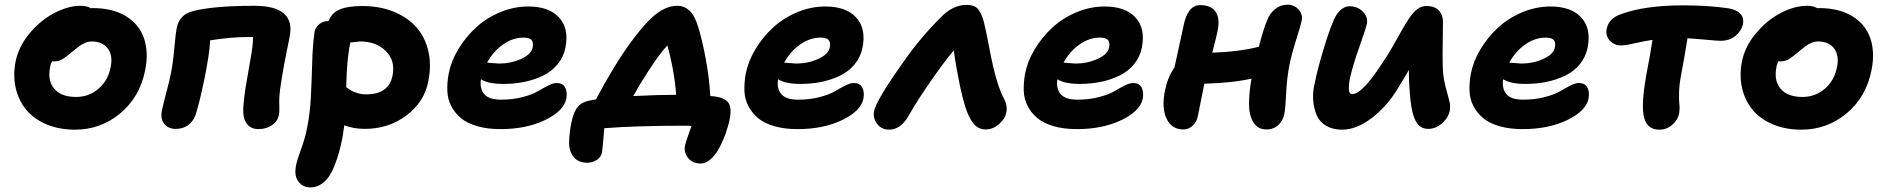

<svg xmlns="http://www.w3.org/2000/svg" viewBox="-20 -547 8134 828"><path d="M303.2 12.2Q234.9 12.2 180.7 -10.7Q126.5 -33.7 93.5 -73.2Q60.5 -112.8 48.1 -166.3Q35.6 -219.7 46.9 -279.8Q59.6 -345.2 106.7 -402.1Q153.8 -459 213.6 -490.5Q273.4 -522 328.1 -522Q355 -522 373 -511.2Q375 -512.2 378.9 -512.2Q465.8 -512.2 523.2 -477.1Q580.6 -441.9 601.1 -381.6Q621.6 -321.3 606 -244.1Q583 -128.4 498.5 -58.1Q414.1 12.2 303.2 12.2ZM195.8 -255.9Q184.6 -197.8 214.8 -163.3Q245.1 -128.9 308.1 -128.9Q363.3 -128.9 404.5 -164.1Q445.8 -199.2 457 -256.8Q467.8 -307.1 445.1 -337.6Q422.4 -368.2 375 -368.2Q360.4 -368.2 345.7 -361.6Q331.1 -355 323 -348.9Q314.9 -342.8 292 -324.2Q262.7 -299.3 247.6 -290.8Q232.4 -282.2 210.9 -282.2Q207 -282.2 205.1 -283.2Q197.3 -269 195.8 -255.9Z M1094.2 9.8Q1064.9 9.8 1047.9 -9.3Q1030.8 -28.3 1029.3 -59.1Q1026.4 -103.5 1048.1 -221.9Q1069.8 -340.3 1070.3 -365.2Q1071.3 -374 1071.3 -387.2H1043Q976.6 -387.2 886.2 -373Q884.3 -321.3 863.3 -214.8Q835.4 -81.5 821.3 -46.9Q811 -21 789.6 -6.1Q768.1 8.8 737.3 8.8Q705.6 8.8 688.2 -13.4Q670.9 -35.6 678.2 -69.8Q681.6 -88.4 697 -147.2Q712.4 -206.1 717.3 -231.9Q726.6 -278.8 731.9 -340.6Q737.3 -402.3 742.2 -425.8Q752.9 -482.4 808.1 -498Q896.5 -522 1077.1 -522Q1167 -522 1204.8 -488.3Q1242.7 -454.6 1229 -387.2Q1228.5 -384.8 1222.7 -356.2Q1216.8 -327.6 1214.4 -315.2Q1211.9 -302.7 1206.3 -273.7Q1200.7 -244.6 1197.8 -226.3Q1194.8 -208 1191.2 -184.1Q1187.5 -160.2 1185.8 -141.1Q1184.1 -122.1 1184.1 -106.9Q1184.1 -104.5 1184.6 -90.1Q1185.1 -75.7 1184.6 -66.7Q1184.1 -57.6 1182.1 -49.8Q1177.7 -23.9 1152.8 -7.1Q1127.9 9.8 1094.2 9.8Z M1318.8 261.2Q1286.6 261.2 1267.1 236.3Q1247.6 211.4 1256.8 166Q1261.7 140.6 1278.6 95.5Q1295.4 50.3 1303.7 7.8Q1316.9 -56.2 1320.6 -127.7Q1324.2 -199.2 1326.2 -273.9Q1328.1 -348.6 1335.9 -405.8Q1338.9 -427.7 1355.7 -441.9Q1372.6 -456.1 1396 -456.1H1397Q1410.2 -491.7 1445.1 -506.3Q1480 -521 1543 -521Q1616.2 -521 1675.8 -497.3Q1735.4 -473.6 1773.7 -431.6Q1812 -389.6 1826.7 -328.6Q1841.3 -267.6 1827.1 -196.8Q1810.1 -106.9 1732.7 -49.1Q1655.3 8.8 1553.7 8.8Q1504.9 8.8 1464.8 -6.8Q1462.9 8.8 1457 45.9Q1449.7 82 1442.1 109.6Q1434.6 137.2 1422.6 167Q1410.6 196.8 1397 216.3Q1383.3 235.8 1363 248.5Q1342.8 261.2 1318.8 261.2ZM1490.7 -362.8Q1475.1 -290.5 1473.1 -170.9Q1487.3 -161.1 1495.6 -156Q1503.9 -150.9 1521.5 -145.5Q1539.1 -140.1 1559.1 -140.1Q1657.2 -140.1 1672.9 -221.2Q1685.5 -285.6 1644 -326.9Q1602.5 -368.2 1532.7 -368.2Q1526.9 -368.2 1490.7 -363.8Z M2138.2 9.8Q2082 9.8 2038.6 -2.7Q1995.1 -15.1 1968.8 -36.9Q1942.4 -58.6 1926.5 -88.6Q1910.6 -118.7 1909.2 -153.8Q1907.7 -189 1914.6 -228Q1924.8 -281.7 1955.8 -333.7Q1986.8 -385.7 2031.2 -427Q2075.7 -468.3 2135.5 -493.7Q2195.3 -519 2258.3 -519Q2347.2 -519 2390.9 -471.7Q2434.6 -424.3 2418.5 -341.8Q2410.2 -300.8 2384.3 -269.5Q2358.4 -238.3 2321 -220.5Q2283.7 -202.6 2241 -193.8Q2198.2 -185.1 2151.4 -185.1Q2085.4 -185.1 2054.2 -205.1Q2047.9 -166 2067.9 -141.6Q2087.9 -117.2 2140.6 -117.2Q2191.4 -117.2 2233.9 -128.4Q2276.4 -139.6 2298.8 -153.1Q2321.3 -166.5 2343.3 -177.7Q2365.2 -189 2380.4 -189Q2407.2 -189 2417.2 -169.7Q2427.2 -150.4 2422.4 -122.1Q2411.6 -68.4 2330.6 -29.3Q2249.5 9.8 2138.2 9.8ZM2237.3 -384.8Q2191.4 -384.8 2149.4 -355.2Q2107.4 -325.7 2080.6 -276.9Q2129.4 -272.9 2132.3 -272.9Q2183.6 -272.9 2227.5 -293Q2271.5 -313 2277.3 -342.8Q2281.2 -364.3 2272.2 -374.5Q2263.2 -384.8 2237.3 -384.8Z M3002 158.2Q2966.8 158.2 2947.5 134.5Q2928.2 110.8 2934.1 80.1Q2937 67.9 2947.8 37.1Q2958.5 6.3 2961.9 -3.9Q2954.1 -4.9 2936 -4.9Q2722.2 -4.9 2585.9 5.9Q2579.6 90.8 2576.2 108.9Q2573.2 129.4 2554.4 142.1Q2535.6 154.8 2512.2 154.8Q2474.6 154.8 2454.3 130.4Q2434.1 106 2434.1 66.9Q2436 19 2443.8 -16.1Q2447.8 -35.6 2452.1 -48.8Q2456.5 -62 2464.6 -76.2Q2472.7 -90.3 2486.6 -99.6Q2500.5 -108.9 2520 -112.8Q2540.5 -117.2 2549.8 -118.2Q2628.4 -266.1 2702.1 -367.2Q2766.6 -454.6 2811.8 -488.3Q2856.9 -522 2900.9 -522Q2930.7 -522 2953.1 -501.7Q2975.6 -481.4 2991.2 -430.2Q3008.3 -375 3023.7 -292Q3039.1 -209 3043 -132.8Q3044.9 -132.8 3049.1 -132.3Q3053.2 -131.8 3055.2 -131.8Q3102.5 -127.4 3119.6 -106Q3136.7 -84.5 3127 -34.2Q3120.1 -0.5 3107.9 32.7Q3095.7 65.9 3079.8 94.5Q3064 123 3043.5 140.6Q3022.9 158.2 3002 158.2ZM2774.9 -238.8Q2739.7 -184.6 2710.9 -132.8Q2821.3 -138.2 2896 -138.2Q2888.2 -242.7 2857.9 -351.1Q2822.8 -313.5 2774.9 -238.8Z M3419.4 9.8Q3363.3 9.8 3319.8 -2.7Q3276.4 -15.1 3250 -36.9Q3223.6 -58.6 3207.8 -88.6Q3191.9 -118.7 3190.4 -153.8Q3189 -189 3195.8 -228Q3206.1 -281.7 3237.1 -333.7Q3268.1 -385.7 3312.5 -427Q3356.9 -468.3 3416.7 -493.7Q3476.6 -519 3539.6 -519Q3628.4 -519 3672.1 -471.7Q3715.8 -424.3 3699.7 -341.8Q3691.4 -300.8 3665.5 -269.5Q3639.6 -238.3 3602.3 -220.5Q3564.9 -202.6 3522.2 -193.8Q3479.5 -185.1 3432.6 -185.1Q3366.7 -185.1 3335.4 -205.1Q3329.1 -166 3349.1 -141.6Q3369.1 -117.2 3421.9 -117.2Q3472.7 -117.2 3515.1 -128.4Q3557.6 -139.6 3580.1 -153.1Q3602.5 -166.5 3624.5 -177.7Q3646.5 -189 3661.6 -189Q3688.5 -189 3698.5 -169.7Q3708.5 -150.4 3703.6 -122.1Q3692.9 -68.4 3611.8 -29.3Q3530.8 9.8 3419.4 9.8ZM3518.6 -384.8Q3472.7 -384.8 3430.7 -355.2Q3388.7 -325.7 3361.8 -276.9Q3410.6 -272.9 3413.6 -272.9Q3464.8 -272.9 3508.8 -293Q3552.7 -313 3558.6 -342.8Q3562.5 -364.3 3553.5 -374.5Q3544.4 -384.8 3518.6 -384.8Z M3814.5 12.2Q3781.7 12.2 3762.7 -12.5Q3743.7 -37.1 3749.5 -68.8Q3760.3 -117.7 3880.4 -286.1Q3947.8 -382.8 4036.1 -471.2Q4088.4 -525.9 4148.4 -525.9Q4180.7 -525.9 4195.8 -510Q4210.9 -494.1 4222.2 -455.1Q4229.5 -427.7 4242.7 -358.9Q4255.9 -290 4263.2 -258.8Q4284.7 -167 4309.1 -123Q4325.2 -93.3 4320.3 -64.9Q4315.4 -34.7 4288.3 -11.7Q4261.2 11.2 4231.4 11.2Q4198.2 11.2 4178 -14.2Q4157.7 -39.6 4143.1 -85.9Q4130.9 -122.6 4115.7 -197Q4100.6 -271.5 4093.3 -330.1Q4049.8 -277.8 3994.4 -198Q3939 -118.2 3903.3 -56.2Q3867.2 12.2 3814.5 12.2Z M4624 9.8Q4567.9 9.8 4524.4 -2.7Q4481 -15.1 4454.6 -36.9Q4428.2 -58.6 4412.4 -88.6Q4396.5 -118.7 4395 -153.8Q4393.6 -189 4400.4 -228Q4410.6 -281.7 4441.7 -333.7Q4472.7 -385.7 4517.1 -427Q4561.5 -468.3 4621.3 -493.7Q4681.2 -519 4744.1 -519Q4833 -519 4876.7 -471.7Q4920.4 -424.3 4904.3 -341.8Q4896 -300.8 4870.1 -269.5Q4844.2 -238.3 4806.9 -220.5Q4769.5 -202.6 4726.8 -193.8Q4684.1 -185.1 4637.2 -185.1Q4571.3 -185.1 4540 -205.1Q4533.7 -166 4553.7 -141.6Q4573.7 -117.2 4626.5 -117.2Q4677.2 -117.2 4719.7 -128.4Q4762.2 -139.6 4784.7 -153.1Q4807.1 -166.5 4829.1 -177.7Q4851.1 -189 4866.2 -189Q4893.1 -189 4903.1 -169.7Q4913.1 -150.4 4908.2 -122.1Q4897.5 -68.4 4816.4 -29.3Q4735.4 9.8 4624 9.8ZM4723.1 -384.8Q4677.2 -384.8 4635.3 -355.2Q4593.3 -325.7 4566.4 -276.9Q4615.2 -272.9 4618.2 -272.9Q4669.4 -272.9 4713.4 -293Q4757.3 -313 4763.2 -342.8Q4767.1 -364.3 4758.1 -374.5Q4749 -384.8 4723.1 -384.8Z M5083 11.2Q5033.2 11.2 5011 -34.9Q4988.8 -81.1 5003.9 -157.2Q5016.1 -215.3 5044.9 -255.9Q5053.2 -293.9 5067.9 -361.3Q5082.5 -428.7 5085.9 -443.8Q5093.3 -479.5 5110.6 -502.2Q5127.9 -524.9 5155.8 -524.9Q5203.6 -524.9 5222.7 -495.8Q5241.7 -466.8 5231 -414.1Q5227.5 -395.5 5208 -319.8Q5319.3 -323.2 5408.7 -345.2Q5428.2 -421.4 5444.8 -460Q5456.1 -489.7 5479.5 -508.3Q5502.9 -526.9 5532.7 -526.9Q5561 -526.9 5579.8 -506.3Q5598.6 -485.8 5593.8 -459Q5589.8 -438.5 5570.1 -376.5Q5550.3 -314.5 5541 -268.1Q5529.8 -212.4 5526.6 -145.5Q5523.4 -78.6 5519 -57.1Q5513.7 -27.8 5493.2 -8.3Q5472.7 11.2 5440.9 11.2Q5404.8 11.2 5385.7 -18.8Q5366.7 -48.8 5366.5 -97.4Q5366.2 -146 5377 -208Q5296.9 -189.5 5173.8 -186Q5170.9 -172.4 5161.6 -125.5Q5152.3 -78.6 5146 -47.9Q5141.6 -22 5123.8 -5.4Q5106 11.2 5083 11.2Z M5767.6 12.2Q5727.1 12.2 5699 -4.6Q5670.9 -21.5 5658.7 -49.3Q5646.5 -77.1 5643.3 -113Q5640.1 -148.9 5649.4 -187Q5661.6 -248 5686 -328.9Q5710.4 -409.7 5727.5 -450.2Q5740.2 -483.9 5759.3 -502Q5778.3 -520 5799.8 -520Q5834.5 -520 5857.4 -496.8Q5880.4 -473.6 5874.5 -443.8Q5871.1 -426.3 5842 -343.8Q5813 -261.2 5803.7 -217.8Q5796.9 -190.4 5796.9 -165.8Q5796.9 -141.1 5811.5 -141.1Q5855 -141.1 5943.8 -278.8Q5964.8 -309.1 5987.5 -349.4Q6010.3 -389.6 6025.4 -416.7Q6040.5 -443.8 6057.9 -469.5Q6075.2 -495.1 6093 -508.1Q6110.8 -521 6130.9 -521Q6169.4 -521 6187.3 -499.3Q6205.1 -477.5 6202.6 -441.9Q6199.7 -284.7 6202.6 -242.2Q6205.6 -204.1 6214.8 -169.7Q6224.1 -135.3 6230 -112.8Q6235.8 -90.3 6232.4 -70.8Q6226.6 -39.6 6199 -15.4Q6171.4 8.8 6139.6 8.8Q6118.2 8.8 6103.5 -2.4Q6088.9 -13.7 6079.8 -36.9Q6070.8 -60.1 6066.2 -88.9Q6061.5 -117.7 6058.6 -160.2Q6055.7 -201.7 6055.7 -245.1Q6049.8 -235.4 6035.2 -210.2Q6020.5 -185.1 6010.7 -169.9Q5964.4 -91.3 5897.7 -39.6Q5831.1 12.2 5767.6 12.2Z M6546.4 9.8Q6490.2 9.8 6446.8 -2.7Q6403.3 -15.1 6377 -36.9Q6350.6 -58.6 6334.7 -88.6Q6318.8 -118.7 6317.4 -153.8Q6315.9 -189 6322.8 -228Q6333 -281.7 6364 -333.7Q6395 -385.7 6439.5 -427Q6483.9 -468.3 6543.7 -493.7Q6603.5 -519 6666.5 -519Q6755.4 -519 6799.1 -471.7Q6842.8 -424.3 6826.7 -341.8Q6818.4 -300.8 6792.5 -269.5Q6766.6 -238.3 6729.2 -220.5Q6691.9 -202.6 6649.2 -193.8Q6606.4 -185.1 6559.6 -185.1Q6493.7 -185.1 6462.4 -205.1Q6456.1 -166 6476.1 -141.6Q6496.1 -117.2 6548.8 -117.2Q6599.6 -117.2 6642.1 -128.4Q6684.6 -139.6 6707 -153.1Q6729.5 -166.5 6751.5 -177.7Q6773.4 -189 6788.6 -189Q6815.4 -189 6825.4 -169.7Q6835.4 -150.4 6830.6 -122.1Q6819.8 -68.4 6738.8 -29.3Q6657.7 9.8 6546.4 9.8ZM6645.5 -384.8Q6599.6 -384.8 6557.6 -355.2Q6515.6 -325.7 6488.8 -276.9Q6537.6 -272.9 6540.5 -272.9Q6591.8 -272.9 6635.7 -293Q6679.7 -313 6685.5 -342.8Q6689.5 -364.3 6680.4 -374.5Q6671.4 -384.8 6645.5 -384.8Z M7136.2 12.2Q7085.4 12.2 7071.3 -36.1Q7053.2 -90.8 7086.4 -259.8Q7093.3 -292 7106.4 -375Q7077.1 -371.1 7033.7 -361.1Q6990.2 -351.1 6972.2 -351.1Q6940.9 -351.1 6921.9 -372.3Q6902.8 -393.6 6909.2 -423.8Q6918 -467.8 6970.2 -485.8Q7073.2 -523.9 7239.3 -523.9Q7347.7 -523.9 7433.6 -511.2Q7467.3 -505.9 7484.4 -488.5Q7501.5 -471.2 7496.6 -443.8Q7490.2 -414.1 7464.6 -392.6Q7439 -371.1 7400.4 -371.1Q7386.2 -371.1 7336.2 -375.7Q7286.1 -380.4 7257.3 -381.8Q7245.1 -305.2 7229.5 -222.2Q7221.7 -182.6 7220.9 -146.5Q7220.2 -110.4 7222.4 -95Q7224.6 -79.6 7221.2 -57.1Q7215.8 -29.8 7191.7 -8.8Q7167.5 12.2 7136.2 12.2Z M7748 12.2Q7679.7 12.2 7625.5 -10.7Q7571.3 -33.7 7538.3 -73.2Q7505.4 -112.8 7492.9 -166.3Q7480.5 -219.7 7491.7 -279.8Q7504.4 -345.2 7551.5 -402.1Q7598.6 -459 7658.4 -490.5Q7718.3 -522 7772.9 -522Q7799.8 -522 7817.9 -511.2Q7819.8 -512.2 7823.7 -512.2Q7910.6 -512.2 7968 -477.1Q8025.4 -441.9 8045.9 -381.6Q8066.4 -321.3 8050.8 -244.1Q8027.8 -128.4 7943.4 -58.1Q7858.9 12.2 7748 12.2ZM7640.6 -255.9Q7629.4 -197.8 7659.7 -163.3Q7689.9 -128.9 7752.9 -128.9Q7808.1 -128.9 7849.4 -164.1Q7890.6 -199.2 7901.9 -256.8Q7912.6 -307.1 7889.9 -337.6Q7867.2 -368.2 7819.8 -368.2Q7805.2 -368.2 7790.5 -361.6Q7775.9 -355 7767.8 -348.9Q7759.8 -342.8 7736.8 -324.2Q7707.5 -299.3 7692.4 -290.8Q7677.2 -282.2 7655.8 -282.2Q7651.9 -282.2 7649.9 -283.2Q7642.1 -269 7640.6 -255.9Z"/></svg>

Font: Shantell Sans Normal
Style: Bold Italic
Weight: 700
Italic angle: -11.31°
Designer: Stephen Nixon, Anya Danilova, Shantell Martin
Foundry: Arrow Type
Version: Version 1.006;[559af2be0]